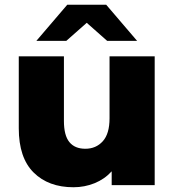

<svg xmlns="http://www.w3.org/2000/svg" viewBox="-20 -779 732 808"><path d="M631 -542V0H450V-58Q420 -25 378 -8Q336 9 289 9Q184 9 121.5 -53Q59 -115 59 -239V-542H249V-270Q249 -209 272 -181Q295 -153 339 -153Q384 -153 412.5 -184.5Q441 -216 441 -281V-542ZM431 -607 345 -683 259 -607H133L263 -759H427L557 -607Z"/></svg>

Font: Idrija
Style: Regular
Weight: 800
Designer: Julieta Ulanovsky
Foundry: Julieta Ulanovsky
Version: Version 7.200